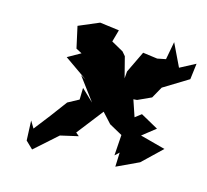

<svg xmlns="http://www.w3.org/2000/svg" viewBox="-78 -660 716 663"><g transform="rotate(15 280.5 -328.5)"><path d="M60 -182 63 -111 89 -86 171 -159 163 -156 233 -172 221 -182 294 -276 327 -240 374 -214 369 -140 384 -154 382 -103 461 -140 530 -206 440 -230 487 -267 424 -302 402 -285 382 -344 395 -345 443 -367 466 -408 554 -462 561 -519 506 -490 467 -571 455 -507 425 -501 373 -508 336 -431 334 -406 315 -480 303 -494 260 -518 272 -561 203 -570 130 -539 147 -462 168 -451 122 -425 205 -367 186 -378 247 -296 204 -337 203 -295 164 -274C135 -234 105 -195 75 -157Z"/></g></svg>

Font: Asimov Aggro
Style: CondIt
Weight: 500
Designer: Google
Version: Version 2.000980; 2014